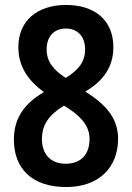

<svg xmlns="http://www.w3.org/2000/svg" viewBox="-20 -744 531 774"><path d="M246 -724C131 -724 54 -661 54 -554C54 -478 91 -421 157 -373C79 -327 36 -268 36 -182C36 -63 110 10 247 10C377 10 456 -67 456 -185C456 -270 403 -325 324 -375C396 -417 437 -474 437 -554C437 -661 364 -724 246 -724ZM245 -629C292 -629 323 -598 323 -545C323 -495 297 -462 245 -430C197 -461 168 -494 168 -545C168 -598 199 -629 245 -629ZM149 -183C149 -241 177 -281 238 -318L254 -308C311 -271 341 -233 341 -184C341 -124 309 -84 245 -84C182 -84 149 -125 149 -183Z"/></svg>

Font: Noto Sans Lao UI Cond SemBd
Style: Regular
Weight: 600
Width: 3
Designer: Monotype Design Team
Foundry: Monotype Imaging Inc.
Version: Version 2.000